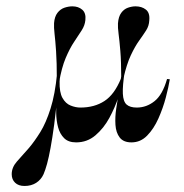

<svg xmlns="http://www.w3.org/2000/svg" viewBox="-20 -447 592 618"><path d="M212.9 -426.6Q232.3 -426.6 244.8 -415.7Q257.3 -404.8 254.8 -382.3Q253.2 -365.3 243.1 -349.6Q233.1 -333.9 219 -312.9Q204.8 -291.9 191.5 -260.5Q178.2 -229 170.2 -181.5L162.9 -191.9Q162.9 -246.8 160.5 -281.9Q158.1 -316.9 155.6 -337.9Q153.2 -358.9 154 -372.6Q155.6 -393.5 164.9 -405.6Q174.2 -417.7 187.5 -422.2Q200.8 -426.6 212.9 -426.6ZM17.7 113.7Q17.7 91.9 34.3 73Q50.8 54 73.4 29Q91.1 8.1 109.7 -21.8Q128.2 -51.6 142.7 -97.6Q157.3 -143.5 163.7 -210.5L171.8 -204Q170.2 -190.3 168.5 -176.6Q166.9 -162.9 165.3 -150Q160.5 -90.3 154.4 -46Q148.4 -1.6 142.7 29Q137.1 59.7 131.5 80.2Q125.8 100.8 120.2 113.7Q112.1 131.5 96.4 141.5Q80.6 151.6 58.9 151.6Q39.5 151.6 28.6 141.1Q17.7 130.6 17.7 113.7ZM176.6 -240.3 171.8 -184.7Q171 -150 181 -131.9Q191.1 -113.7 207.3 -107.3Q223.4 -100.8 238.7 -100.8Q283.9 -100.8 316.1 -121.8Q348.4 -142.7 369.4 -194.4L376.6 -191.9Q372.6 -168.5 361.3 -134.7Q350 -100.8 331.9 -67.3Q313.7 -33.9 287.1 -11.3Q260.5 11.3 225 11.3Q200 11.3 186.3 -2.4Q172.6 -16.1 166.9 -37.5Q161.3 -58.9 160.9 -82.3Q160.5 -105.6 161.3 -125L167.7 -240.3ZM416.1 -426.6Q436.3 -426.6 449.6 -416.1Q462.9 -405.6 460.5 -381.5Q459.7 -363.7 450.4 -349.2Q441.1 -334.7 427.8 -316.1Q414.5 -297.6 401.2 -269.4Q387.9 -241.1 377.4 -195.2L370.2 -196Q370.2 -249.2 367.3 -283.1Q364.5 -316.9 361.7 -337.9Q358.9 -358.9 359.7 -371.8Q361.3 -393.5 370.2 -405.6Q379 -417.7 391.9 -422.2Q404.8 -426.6 416.1 -426.6ZM374.2 -227.4 381.5 -217.7Q374.2 -171 375.4 -145.6Q376.6 -120.2 387.5 -110.5Q398.4 -100.8 420.2 -100.8Q451.6 -100.8 477.4 -121.4Q503.2 -141.9 517.7 -192.7L526.6 -191.9Q522.6 -166.9 513.7 -133.1Q504.8 -99.2 489.9 -65.7Q475 -32.3 453.6 -10.5Q432.3 11.3 403.2 11.3Q377.4 11.3 365.3 -4.4Q353.2 -20.2 351.6 -45.2Q350 -70.2 354 -96.8Z"/></svg>

Font: Playfair 144pt SemiCondensed SemiBold
Style: Regular
Weight: 600
Width: 4
Designer: Claus Eggers Sørensen
Foundry: Claus Eggers Sørensen
Version: Version 2.203